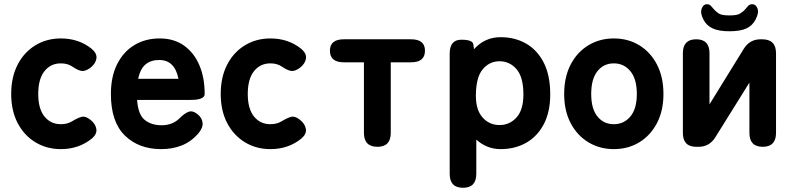

<svg xmlns="http://www.w3.org/2000/svg" viewBox="-20 -695 3753 909"><path d="M268 11Q201 11 147.5 -21.5Q94 -54 63.5 -112.5Q33 -171 33 -250Q33 -330 63.5 -389Q94 -448 147.5 -480.5Q201 -513 268 -513Q353 -513 414 -464Q440 -442 436.5 -418Q433 -394 409 -375Q385 -357 367.5 -359Q350 -361 322 -380Q300 -395 268 -395Q220 -395 190.5 -358Q161 -321 161 -250Q161 -180 190.5 -143.5Q220 -107 268 -107Q298 -107 320 -120Q346 -136 365 -141.5Q384 -147 408 -128Q432 -109 436 -85Q440 -61 416 -40Q354 11 268 11Z M743 11Q637 11 571 -53.5Q505 -118 505 -250Q505 -332 534.5 -391Q564 -450 616 -481.5Q668 -513 736 -513Q804 -513 851.5 -479Q899 -445 924 -386Q949 -327 949 -250Q949 -222 883 -222H629Q634 -152 665.5 -127Q697 -102 745 -102Q797 -102 830 -135Q853 -158 872 -165.5Q891 -173 913 -156Q936 -139 939 -114.5Q942 -90 918 -62Q883 -23 839.5 -6Q796 11 743 11ZM634 -322H825Q807 -411 734 -411Q694 -411 669 -390Q644 -369 634 -322Z M1260 11Q1193 11 1139.5 -21.5Q1086 -54 1055.5 -112.5Q1025 -171 1025 -250Q1025 -330 1055.5 -389Q1086 -448 1139.5 -480.5Q1193 -513 1260 -513Q1345 -513 1406 -464Q1432 -442 1428.5 -418Q1425 -394 1401 -375Q1377 -357 1359.5 -359Q1342 -361 1314 -380Q1292 -395 1260 -395Q1212 -395 1182.5 -358Q1153 -321 1153 -250Q1153 -180 1182.5 -143.5Q1212 -107 1260 -107Q1290 -107 1312 -120Q1338 -136 1357 -141.5Q1376 -147 1400 -128Q1424 -109 1428 -85Q1432 -61 1408 -40Q1346 11 1260 11Z M1767 0Q1703 0 1703 -66V-400H1608Q1542 -400 1542 -455Q1542 -509 1608 -509H1926Q1992 -509 1992 -455Q1992 -400 1926 -400H1830V-66Q1830 0 1767 0Z M2172 194Q2109 194 2109 128V-441Q2109 -507 2164 -507Q2218 -507 2221 -485L2224 -462Q2275 -519 2350 -519Q2418 -519 2471 -488.5Q2524 -458 2554.5 -398Q2585 -338 2585 -248Q2585 -165 2554.5 -107Q2524 -49 2471 -19Q2418 11 2350 11Q2285 11 2235 -34V128Q2235 194 2172 194ZM2345 -103Q2393 -103 2425.5 -139Q2458 -175 2458 -248Q2458 -330 2425.5 -367.5Q2393 -405 2345 -405Q2297 -405 2265 -366.5Q2233 -328 2233 -241Q2233 -174 2265 -138.5Q2297 -103 2345 -103Z M2886 11Q2819 11 2765.5 -21.5Q2712 -54 2681.5 -112.5Q2651 -171 2651 -250Q2651 -330 2681.5 -389Q2712 -448 2765.5 -480.5Q2819 -513 2886 -513Q2954 -513 3007 -480.5Q3060 -448 3090.5 -389Q3121 -330 3121 -250Q3121 -171 3090.5 -112.5Q3060 -54 3007 -21.5Q2954 11 2886 11ZM2886 -107Q2934 -107 2964.5 -143.5Q2995 -180 2995 -250Q2995 -321 2964.5 -358Q2934 -395 2886 -395Q2838 -395 2808.5 -358Q2779 -321 2779 -250Q2779 -180 2808.5 -143.5Q2838 -107 2886 -107Z M3276 0Q3213 0 3213 -66V-443Q3213 -509 3276 -509Q3339 -509 3339 -443V-201L3502 -465Q3530 -509 3581 -509H3588Q3654 -509 3654 -443V-66Q3654 0 3591 0Q3528 0 3528 -66V-304L3366 -44Q3338 0 3287 0ZM3434 -547Q3384 -547 3355 -560Q3326 -573 3311 -601Q3294 -633 3302 -654Q3310 -675 3326 -675Q3338 -675 3345 -668Q3352 -661 3360 -651Q3368 -641 3383 -631Q3391 -626 3404 -624Q3417 -622 3434 -622Q3451 -622 3463.5 -624Q3476 -626 3484 -631Q3500 -641 3508 -651Q3516 -661 3523 -668Q3530 -675 3542 -675Q3558 -675 3566 -655.5Q3574 -636 3558 -604Q3543 -574 3514 -560.5Q3485 -547 3434 -547Z"/></svg>

Font: Zen Maru Gothic Black
Style: Regular
Weight: 900
Designer: Yoshimichi Ohira
Foundry: Positype
Version: Version 1.001